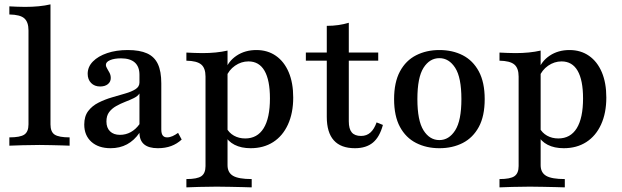

<svg xmlns="http://www.w3.org/2000/svg" viewBox="-20 -651 2781 858"><path d="M21.8 0V-37.1Q70.2 -37.1 88.7 -49.6Q107.3 -62.1 107.3 -95.2V-515.3Q107.3 -552.4 88.7 -569Q70.2 -585.5 21.8 -586.3V-622.6Q38.7 -621.8 56.5 -621Q74.2 -620.2 91.9 -620.2Q124.2 -620.2 152.8 -623Q181.5 -625.8 205.6 -631.5V-95.2Q205.6 -61.3 224.6 -49.2Q243.5 -37.1 291.1 -37.1V0Q279 -0.8 257.3 -1.2Q235.5 -1.6 209.3 -2.4Q183.1 -3.2 157.3 -3.2Q119.4 -3.2 80.2 -2Q41.1 -0.8 21.8 0Z M474.2 11.3Q420.2 11.3 388.3 -17.3Q356.5 -46 356.5 -94.4Q356.5 -131.5 374.2 -154.8Q391.9 -178.2 420.2 -192.3Q448.4 -206.5 479.8 -215.7Q511.3 -225 539.5 -233.1Q567.7 -241.1 585.5 -252.4Q603.2 -263.7 603.2 -282.3V-316.9Q603.2 -353.2 582.3 -371.8Q561.3 -390.3 521 -390.3Q491.1 -390.3 472.2 -382.3Q453.2 -374.2 453.2 -361.3Q453.2 -353.2 458.9 -344.4Q464.5 -335.5 469.8 -325Q475 -314.5 475 -302.4Q475 -285.5 462.1 -275Q449.2 -264.5 427.4 -264.5Q402.4 -264.5 387.1 -280.2Q371.8 -296 371.8 -321Q371.8 -352.4 395.2 -376.2Q418.5 -400 458.9 -413.7Q499.2 -427.4 550.8 -427.4Q604 -427.4 637.1 -412.5Q670.2 -397.6 685.5 -364.9Q700.8 -332.3 700.8 -278.2V-72.6Q700.8 -54 707.3 -45.6Q713.7 -37.1 726.6 -37.1Q738.7 -37.1 751.2 -42.7Q763.7 -48.4 775.8 -57.3L791.9 -27.4Q771 -8.1 744.8 1.6Q718.5 11.3 685.5 11.3Q604 11.3 603.2 -57.3Q579.8 -23.4 547.6 -6Q515.3 11.3 474.2 11.3ZM516.1 -48.4Q541.9 -48.4 564.1 -60.5Q586.3 -72.6 603.2 -96V-233.1Q595.2 -221 577.8 -212.5Q560.5 -204 539.5 -196Q518.5 -187.9 499.2 -177Q479.8 -166.1 467.7 -150Q455.6 -133.9 455.6 -108.1Q455.6 -79.8 471.8 -64.1Q487.9 -48.4 516.1 -48.4Z M812.9 186.3V149.2Q861.3 149.2 879.8 136.3Q898.4 123.4 898.4 91.1V-308.9Q898.4 -346.8 879 -362.9Q859.7 -379 812.9 -379.8V-416.1Q830.6 -415.3 848 -414.5Q865.3 -413.7 884.7 -413.7Q947.6 -413.7 996.8 -425V87.1Q996.8 120.2 1021.4 134.7Q1046 149.2 1104.8 149.2V186.3Q1089.5 185.5 1063.7 185.1Q1037.9 184.7 1007.7 183.9Q977.4 183.1 948.4 183.1Q906.5 183.1 869.4 184.3Q832.3 185.5 812.9 186.3ZM1100 11.3Q1058.1 11.3 1028.2 -4Q998.4 -19.4 984.7 -46.8L991.1 -80.6Q1003.2 -57.3 1025.4 -44.8Q1047.6 -32.3 1075.8 -32.3Q1129.8 -32.3 1158.1 -77.8Q1186.3 -123.4 1186.3 -211.3Q1186.3 -292.7 1162.1 -334.7Q1137.9 -376.6 1090.3 -376.6Q1058.1 -376.6 1030.2 -357.3Q1002.4 -337.9 990.3 -306.5L986.3 -336.3Q1000 -377.4 1037.5 -402.4Q1075 -427.4 1125.8 -427.4Q1175.8 -427.4 1212.9 -401.6Q1250 -375.8 1270.2 -328.2Q1290.3 -280.6 1290.3 -215.3Q1290.3 -146 1266.9 -94.8Q1243.5 -43.5 1200.8 -16.1Q1158.1 11.3 1100 11.3Z M1566.1 11.3Q1503.2 11.3 1471.8 -23.8Q1440.3 -58.9 1440.3 -129V-379.8H1346.8V-416.1H1440.3V-535.5Q1468.5 -535.5 1492.7 -539.1Q1516.9 -542.7 1538.7 -549.2V-416.1H1670.2V-379.8H1538.7V-108.9Q1538.7 -75 1552 -59.3Q1565.3 -43.5 1593.5 -43.5Q1618.5 -43.5 1635.5 -58.9Q1652.4 -74.2 1662.9 -104L1691.1 -92.7Q1676.6 -38.7 1646.4 -13.7Q1616.1 11.3 1566.1 11.3Z M1943.5 11.3Q1885.5 11.3 1839.5 -12.1Q1793.5 -35.5 1767.3 -83.9Q1741.1 -132.3 1741.1 -208.1Q1741.1 -283.1 1767.3 -331.9Q1793.5 -380.6 1839.5 -404Q1885.5 -427.4 1943.5 -427.4Q2002.4 -427.4 2048 -404Q2093.5 -380.6 2119.8 -331.9Q2146 -283.1 2146 -208.1Q2146 -132.3 2119.8 -83.9Q2093.5 -35.5 2048 -12.1Q2002.4 11.3 1943.5 11.3ZM1943.5 -25Q1986.3 -25 2014.1 -68.5Q2041.9 -112.1 2041.9 -208.1Q2041.9 -304.8 2014.1 -348Q1986.3 -391.1 1943.5 -391.1Q1900 -391.1 1872.6 -348Q1845.2 -304.8 1845.2 -208.1Q1845.2 -112.1 1872.6 -68.5Q1900 -25 1943.5 -25Z M2212.1 186.3V149.2Q2260.5 149.2 2279 136.3Q2297.6 123.4 2297.6 91.1V-308.9Q2297.6 -346.8 2278.2 -362.9Q2258.9 -379 2212.1 -379.8V-416.1Q2229.8 -415.3 2247.2 -414.5Q2264.5 -413.7 2283.9 -413.7Q2346.8 -413.7 2396 -425V87.1Q2396 120.2 2420.6 134.7Q2445.2 149.2 2504 149.2V186.3Q2488.7 185.5 2462.9 185.1Q2437.1 184.7 2406.9 183.9Q2376.6 183.1 2347.6 183.1Q2305.6 183.1 2268.5 184.3Q2231.5 185.5 2212.1 186.3ZM2499.2 11.3Q2457.3 11.3 2427.4 -4Q2397.6 -19.4 2383.9 -46.8L2390.3 -80.6Q2402.4 -57.3 2424.6 -44.8Q2446.8 -32.3 2475 -32.3Q2529 -32.3 2557.3 -77.8Q2585.5 -123.4 2585.5 -211.3Q2585.5 -292.7 2561.3 -334.7Q2537.1 -376.6 2489.5 -376.6Q2457.3 -376.6 2429.4 -357.3Q2401.6 -337.9 2389.5 -306.5L2385.5 -336.3Q2399.2 -377.4 2436.7 -402.4Q2474.2 -427.4 2525 -427.4Q2575 -427.4 2612.1 -401.6Q2649.2 -375.8 2669.4 -328.2Q2689.5 -280.6 2689.5 -215.3Q2689.5 -146 2666.1 -94.8Q2642.7 -43.5 2600 -16.1Q2557.3 11.3 2499.2 11.3Z"/></svg>

Font: Playfair 9pt SemiBold
Style: Regular
Weight: 600
Designer: Claus Eggers Sørensen
Foundry: Claus Eggers Sørensen
Version: Version 2.001;gftools[0.9.30]